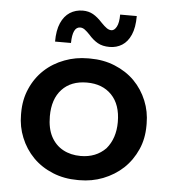

<svg xmlns="http://www.w3.org/2000/svg" viewBox="-51 -747 722 805"><g transform="rotate(5 309.5 -345.0)"><path d="M390 -558Q360 -558 339.8 -569.5Q319.5 -581 301 -602.5Q288.5 -615.5 279.5 -622Q270.5 -628.5 260.5 -628.5Q228.5 -628.5 227.5 -560.5H160.5Q160.5 -608 174 -638.8Q187.5 -669.5 211.2 -684.8Q235 -700 265.5 -700Q290 -700 309 -689.2Q328 -678.5 348.5 -656Q362 -642 371.8 -635.2Q381.5 -628.5 391.5 -628.5Q404 -628.5 413.2 -645.5Q422.5 -662.5 422.5 -697H492.5Q492.5 -648.5 479 -617.8Q465.5 -587 442.2 -572.5Q419 -558 390 -558ZM313 9.5H305Q248 9.5 200.5 -10Q151.5 -30 117 -65Q82.5 -100 63.5 -147Q45 -192 45 -243V-251Q45 -307 65.5 -353Q86 -400 122 -433.5Q158 -467 206.5 -485Q252.5 -502.5 305 -502.5H313Q370 -502.5 417.5 -483Q466.5 -463 501 -428.5Q535.5 -393.5 554.5 -347Q573 -302 573 -251V-243Q573 -187.5 553 -142.5Q532 -95 496 -61Q460 -27.5 411.5 -8.5Q365 9.5 313 9.5ZM309 -92Q373.5 -92 414.5 -134Q452 -178.5 452 -247Q452 -320.5 413.2 -360.8Q374.5 -401 309 -401Q242 -401 204 -360.2Q166 -319.5 166 -247Q166 -195.5 184.2 -161.2Q202.5 -127 234.8 -109.5Q267 -92 309 -92Z"/></g></svg>

Font: Acari Sans Neue
Style: Bold
Weight: 700
Designer: Alfredo Marco Pradil (font), Cristiano Sobral (main changes)
Foundry: Hanken Design Co. (font), Cristiano Sobral (main changes)
Version: Version 2.459;March 19, 2022;FontCreator 14.0.0.2808 64-bit;